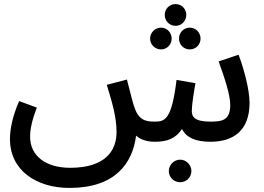

<svg xmlns="http://www.w3.org/2000/svg" viewBox="-20 -692 1297 944"><path d="M843 -565C873 -565 896 -589 896 -619C896 -648 873 -672 843 -672C813 -672 790 -648 790 -619C790 -589 813 -565 843 -565ZM772 -449C801 -449 824 -473 824 -502C824 -532 801 -556 772 -556C742 -556 718 -532 718 -502C718 -473 742 -449 772 -449ZM913 -449C943 -449 966 -473 966 -502C966 -532 943 -556 913 -556C883 -556 860 -532 860 -502C860 -473 883 -449 913 -449ZM322 232C546 232 632 111 649 -25C671 -6 701 5 742 5C802 5 844 -11 875 -58C895 -16 941 5 1014 5C1127 5 1207 -49 1207 -187C1207 -249 1180 -352 1153 -423L1055 -390C1084 -310 1112 -226 1112 -176C1112 -101 1073 -94 1014 -94C937 -94 923 -118 923 -146C923 -178 934 -244 941 -283L848 -299C824 -104 792 -94 740 -94C691 -94 659 -104 638 -173C631 -194 624 -225 604 -301L505 -275C530 -192 553 -120 553 -42C553 46 501 133 325 133C207 133 128 76 128 -20C128 -60 139 -105 161 -163L74 -195C40 -116 29 -55 29 -8C29 146 159 232 322 232ZM866 204C896 204 921 180 921 149C921 119 896 93 866 93C835 93 810 119 810 149C810 180 835 204 866 204Z"/></svg>

Font: Noto Sans Arabic UI Md
Style: Regular
Weight: 500
Designer: Monotype Design Team, Nadine Chahine and Nizar Qandah
Foundry: Monotype Imaging Inc.
Version: Version 2.010